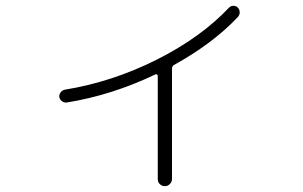

<svg xmlns="http://www.w3.org/2000/svg" viewBox="-20 -597 1040 659"><path d="M209 -245.1Q200.2 -244.1 192.9 -249.5Q185.5 -254.9 183.6 -263.7Q182.6 -272.5 188 -279.8Q193.4 -287.1 202.1 -289.1Q364.3 -315.4 516.6 -391.6Q668.9 -467.8 766.6 -571.3Q772.5 -577.1 781.2 -577.1Q790 -577.1 795.9 -571.3Q802.7 -564.5 802.7 -554.7Q802.7 -544.9 795.9 -538.1Q710 -447.3 577.1 -374Q570.3 -370.1 570.3 -360.4V17.6Q570.3 27.3 563 34.7Q555.7 42 545.9 42Q536.1 42 528.8 35.2Q521.5 28.3 521.5 17.6V-336.9Q521.5 -339.8 518.6 -341.3Q515.6 -342.8 513.7 -341.8Q365.2 -270.5 209 -245.1Z"/></svg>

Font: Rounded-X Mgen+ 1mn light
Style: Regular
Weight: 200
Designer: [Source Han Sans]
Ryoko NISHIZUKA  (kana & ideographs); Paul D. Hunt (Latin, Greek & Cyrillic); Wenlong ZHANG  (bopomofo
Version: Version 1.059.20150602